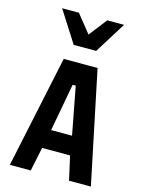

<svg xmlns="http://www.w3.org/2000/svg" viewBox="-147 -1113 895 1197"><g transform="rotate(15 300.0 -514.0)"><path d="M192 -725H410.5L561.5 0H420.5L386 -154H205.5L173.5 0H38.5ZM366 -276 307.5 -583.5H287.5L231 -276ZM100.5 -1027.5H209L302 -911.5L392 -1027.5H500.5L374.5 -825.5H229.5Z"/></g></svg>

Font: JuliaMono ExtraBold
Style: Regular
Weight: 800
Monospace: yes
Designer: cormullion
Foundry: corm
Version: Version 0.055; ttfautohint (v1.8.4)